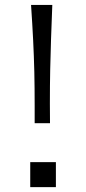

<svg xmlns="http://www.w3.org/2000/svg" viewBox="-20 -767 347 776"><path d="M120.1 -269V-339.8Q120.1 -413.6 118.7 -476.3Q117.2 -539.1 114 -603.8Q110.8 -668.5 105.5 -747.1H191.4Q188.5 -671.4 186.3 -609.4Q184.1 -547.4 182.9 -485.6Q181.6 -423.8 181.6 -348.1L182.1 -269ZM102.2 -111.7H205.9V-10.7H102.2Z"/></svg>

Font: Pinar-DS3-FD Regular
Style: Regular
Weight: 400
Designer: Amin Abedi
Version: Version 3.000